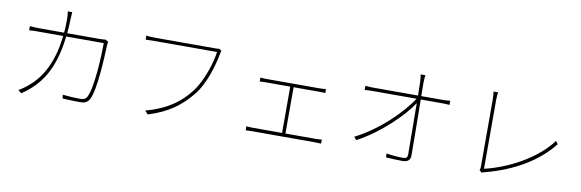

<svg xmlns="http://www.w3.org/2000/svg" viewBox="-53 -1222 5107 1687"><g transform="rotate(10 2500.0 -379.0)"><path d="M839 -570 812 -584C802 -583 789 -581 761 -581H472C475 -618 478 -657 479 -698C480 -722 481 -749 483 -771H444C448 -748 449 -720 449 -697C449 -656 447 -617 444 -581H236C197 -581 166 -583 138 -585V-548C167 -551 192 -551 237 -551H441C411 -282 311 -147 209 -65C189 -49 158 -26 136 -15L165 9C317 -93 432 -237 468 -551H803C803 -445 791 -153 744 -63C732 -39 709 -33 684 -33C639 -33 585 -36 527 -42L531 -9C586 -6 643 -4 686 -4C728 -4 753 -14 772 -49C819 -139 831 -441 834 -525C835 -540 836 -552 839 -570Z M1833 -664 1810 -679C1799 -676 1792 -676 1781 -676C1746 -676 1280 -676 1241 -676C1208 -676 1185 -678 1160 -681V-645C1185 -646 1206 -647 1240 -647C1280 -647 1742 -647 1797 -647C1783 -541 1728 -376 1653 -278C1566 -165 1454 -82 1265 -31L1292 -1C1480 -59 1585 -145 1677 -260C1752 -354 1805 -521 1825 -633C1828 -651 1829 -655 1833 -664Z M2164 -49V-13C2186 -14 2206 -15 2225 -15H2779C2793 -15 2818 -14 2837 -13V-49C2818 -47 2799 -46 2779 -46H2513V-459H2733C2755 -459 2778 -459 2796 -457V-492C2779 -491 2758 -489 2733 -489H2269C2259 -489 2232 -490 2211 -492V-457C2231 -459 2260 -459 2270 -459H2483V-46H2225C2206 -46 2185 -47 2164 -49Z M3113 -123 3136 -97C3338 -204 3526 -391 3603 -509C3605 -353 3607 -147 3607 -54C3607 -28 3599 -15 3567 -15C3526 -15 3468 -19 3418 -28L3420 7C3462 10 3525 13 3567 13C3611 13 3637 -6 3637 -47C3637 -163 3634 -392 3632 -547H3821C3843 -547 3873 -545 3889 -544V-581C3873 -579 3842 -577 3822 -577H3631L3630 -699C3630 -722 3632 -741 3635 -764H3593C3596 -749 3598 -732 3600 -699L3602 -577H3206C3179 -577 3162 -578 3132 -581V-544C3160 -546 3175 -547 3206 -547H3594C3516 -422 3324 -229 3113 -123Z M4249 -24 4270 -7C4278 -10 4287 -13 4295 -15C4558 -83 4762 -210 4885 -369L4866 -395C4745 -230 4505 -95 4285 -44C4285 -70 4285 -580 4285 -659C4285 -678 4288 -716 4290 -727H4250C4252 -716 4255 -674 4255 -658C4255 -580 4255 -106 4255 -57C4255 -41 4252 -31 4249 -24Z"/></g></svg>

Font: Harano Aji Gothic TW ExtraLight
Style: Regular
Weight: 250
Foundry: Masamichi Hosoda
Version: HaranoAjiGothicTW-ExtraLight version 20230610;ttx 4.39.4